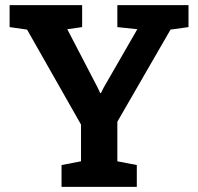

<svg xmlns="http://www.w3.org/2000/svg" viewBox="-20 -731 776 751"><path d="M220.7 0V-85.4L296.9 -100.1V-243.7L85.9 -615.2L17.6 -625V-710.9H301.3V-625L243.2 -616.7L361.3 -389.6L372.1 -366.7L375 -367.2L385.7 -388.7L517.1 -616.7L439 -625V-710.9H717.3V-625L647 -615.2L439 -254.9V-100.1L515.1 -85.4V0Z"/></svg>

Font: Robotiche
Style: Bold
Weight: 700
Designer: Google
Version: Version 2.001